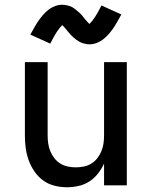

<svg xmlns="http://www.w3.org/2000/svg" viewBox="-20 -782 640 810"><path d="M263 8Q236 8 210 1.5Q184 -5 162.5 -20.5Q141 -36 125.5 -58.5Q110 -81 101 -106Q92 -131 88.5 -157Q85 -183 85 -210V-520H181V-210Q181 -193 183.5 -176Q186 -159 192.5 -143.5Q199 -128 209.5 -114.5Q220 -101 234.5 -92Q249 -83 266 -79.5Q283 -76 300 -76Q317 -76 334 -79.5Q351 -83 365.5 -92Q380 -101 390.5 -114.5Q401 -128 407.5 -143.5Q414 -159 416.5 -176Q419 -193 419 -210V-520H515V0H419V-92Q409 -70 393.5 -50Q378 -30 357 -16.5Q336 -3 311.5 2.5Q287 8 263 8ZM357 -595Q350 -595 342.5 -596.5Q335 -598 328.5 -600Q322 -602 315 -606Q308 -610 302.5 -614Q297 -618 291 -623Q285 -628 280 -633.5Q275 -639 271 -643.5Q267 -648 261.5 -655Q256 -662 251 -667.5Q246 -673 243 -676Q231 -665 219 -646.5Q207 -628 192 -598L108 -636Q118 -654 126.5 -669Q135 -684 143.5 -696Q152 -708 161.5 -719Q171 -730 183.5 -740Q196 -750 211.5 -756Q227 -762 243 -762Q249 -762 255 -761Q261 -760 267 -758.5Q273 -757 279 -754.5Q285 -752 290 -748.5Q295 -745 299.5 -741.5Q304 -738 309 -733.5Q314 -729 318.5 -725Q323 -721 326.5 -716.5Q330 -712 333.5 -707.5Q337 -703 341 -698.5Q345 -694 349.5 -689Q354 -684 357 -681Q369 -692 381 -710.5Q393 -729 408 -759L492 -721Q482 -703 473.5 -688Q465 -673 456.5 -661Q448 -649 438.5 -638Q429 -627 416.5 -617Q404 -607 388.5 -601Q373 -595 357 -595Z"/></svg>

Font: Zed Mono Medium Extended
Style: Regular
Weight: 500
Width: 7
Monospace: yes
Designer: Belleve Invis
Foundry: Belleve Invis
Version: Version 1.0.0; ttfautohint (v1.8.4)